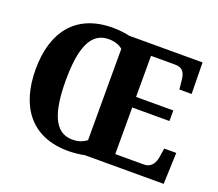

<svg xmlns="http://www.w3.org/2000/svg" viewBox="-122 -896 1222 1076"><g transform="rotate(20 489.0 -357.5)"><path d="M378 10C409 10 448 6 475 0H945L952 -187H880L873 -139C866 -94 846 -64 803 -64H633V-342H855V-405H633V-650H776C822 -650 838 -626 842 -575L847 -527H920L917 -714H479C451 -721 411 -725 379 -725C158 -725 51 -580 51 -359C51 -137 158 10 378 10ZM378 -58C271 -58 231 -169 231 -358C231 -547 271 -657 379 -657C416 -657 444 -646 463 -630V-85C440 -68 415 -58 378 -58Z"/></g></svg>

Font: Noto Serif Georgian SemiCondensed ExtraBold
Style: Regular
Weight: 800
Width: 4
Designer: Monotype Design Team, Akaki Razmadze
Foundry: Google LLC
Version: Version 2.003